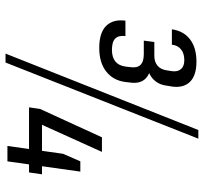

<svg xmlns="http://www.w3.org/2000/svg" viewBox="-42 -706 754 711"><g transform="rotate(90 335.5 -350.0)"><path d="M157 -340Q101 -340 75.5 -365.5Q50 -391 56 -437H113Q110 -412 122 -399.5Q134 -387 164 -387Q219 -387 226 -437L228 -454Q232 -480 220 -492.5Q208 -505 180 -505H130L135 -544H186Q209 -544 223 -556Q237 -568 240 -590L243 -609Q246 -630 235.5 -642.5Q225 -655 202 -655Q177 -655 162 -642.5Q147 -630 145 -609H88Q94 -652 125 -676Q156 -700 208 -700Q259 -700 282.5 -676Q306 -652 300 -609L297 -592Q293 -555 267 -535Q241 -515 201 -515L203 -533Q248 -533 269.5 -512.5Q291 -492 285 -453L283 -436Q277 -391 244 -365.5Q211 -340 157 -340ZM461 -707H493L211 7H178ZM383 -121 488 -350H542L424 -89L407 -128H625L618 -80H377ZM549 -206 577 -270H615L577 0H520Z"/></g></svg>

Font: Pathway Extreme SemiCondensed ExtraLight
Style: Italic
Weight: 250
Width: 4
Italic angle: -8°
Version: Version 1.001;gftools[0.9.26]